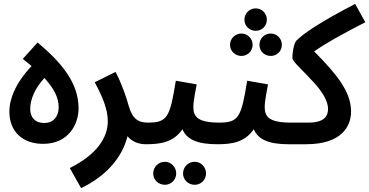

<svg xmlns="http://www.w3.org/2000/svg" viewBox="-20 -735 1894 985"><path d="M201 3C334 3 384 -101 383 -181C382 -309 299 -411 173 -517L97 -433L142 -396C61 -311 28 -228 28 -163C28 -59 97 3 201 3ZM206 -104C161 -104 135 -132 135 -176C135 -225 159 -282 208 -335C258 -279 281 -234 281 -185C281 -138 255 -104 206 -104Z M396 230C520 171 606 77 634 -36C656 -10 688 5 729 5C773 5 794 -19 794 -52C794 -83 777 -106 739 -106C689 -106 659 -125 640 -193C628 -236 606 -302 573 -366L466 -313C506 -239 533 -174 533 -114C533 -29 478 57 338 127Z M729 5C804 5 870 -5 916 -72C938 -20 991 5 1095 5C1138 5 1160 -19 1160 -52C1160 -83 1143 -106 1105 -106C994 -106 972 -137 972 -185C972 -219 983 -268 989 -302L882 -321C852 -134 839 -106 739 -106ZM979 213C1011 213 1037 187 1037 155C1037 122 1011 95 979 95C945 95 919 122 919 155C919 187 945 213 979 213ZM826 213C858 213 884 187 884 155C884 122 858 95 826 95C792 95 766 122 766 155C766 187 792 213 826 213Z M1292 -577C1324 -577 1349 -602 1349 -634C1349 -666 1324 -692 1292 -692C1259 -692 1234 -666 1234 -634C1234 -602 1259 -577 1292 -577ZM1219 -448C1250 -448 1276 -473 1276 -505C1276 -537 1250 -563 1219 -563C1186 -563 1160 -537 1160 -505C1160 -473 1186 -448 1219 -448ZM1369 -448C1401 -448 1426 -473 1426 -505C1426 -537 1401 -563 1369 -563C1336 -563 1311 -537 1311 -505C1311 -473 1336 -448 1369 -448ZM1095 5C1170 5 1236 -5 1282 -72C1304 -20 1357 5 1461 5C1504 5 1526 -19 1526 -52C1526 -83 1509 -106 1471 -106C1360 -106 1338 -137 1338 -185C1338 -219 1349 -268 1355 -302L1248 -321C1218 -134 1205 -106 1105 -106Z M1461 5H1550C1735 5 1781 -89 1781 -163C1781 -263 1710 -352 1592 -471C1650 -513 1727 -555 1854 -621L1802 -715C1627 -624 1538 -565 1500 -526C1487 -511 1480 -465 1480 -438C1480 -419 1529 -379 1589 -313C1634 -264 1663 -216 1663 -176C1663 -141 1645 -106 1563 -106H1471Z"/></svg>

Font: Noto Sans Arabic UI Cn SmBd
Style: Regular
Weight: 600
Width: 3
Designer: Monotype Design Team, Nadine Chahine and Nizar Qandah
Foundry: Monotype Imaging Inc.
Version: Version 2.010